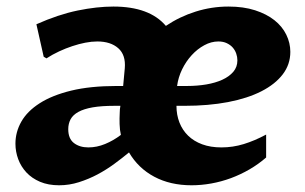

<svg xmlns="http://www.w3.org/2000/svg" viewBox="-20 -547 917 577"><path d="M555.7 9.8Q491.7 9.8 443.6 -15.9Q395.5 -41.5 367.7 -88.9Q347.7 -72.3 323.7 -54.7Q299.8 -37.1 273.2 -22.9Q246.6 -8.8 217.3 0.5Q188 9.8 157.7 9.8Q125 9.8 100.3 -0.7Q75.7 -11.2 59.3 -28.8Q43 -46.4 34.7 -68.8Q26.4 -91.3 26.4 -115.2Q26.4 -150.4 44.2 -181.6Q62 -212.9 99.4 -236.8Q136.7 -260.7 194.1 -274.7Q251.5 -288.6 330.6 -288.6H350.1L355 -341.8Q358.4 -381.8 335.4 -402.1Q312.5 -422.4 272.5 -422.4Q255.4 -422.4 236.3 -418.7Q217.3 -415 197.5 -408.4Q177.7 -401.9 157.7 -392.6Q137.7 -383.3 119.6 -371.6L111.3 -376.5L89.4 -474.1Q155.3 -503.4 213.4 -515.4Q271.5 -527.3 320.8 -527.3Q429.2 -527.3 478.5 -469.2Q520 -497.1 568.1 -512.2Q616.2 -527.3 666.5 -527.3Q711.9 -527.3 746.6 -516.1Q781.2 -504.9 804.7 -486.3Q828.1 -467.8 840.3 -442.9Q852.5 -418 852.5 -391.1Q852.5 -353.5 829.8 -323.7Q807.1 -293.9 765.6 -272.7Q724.1 -251.5 665.3 -240.2Q606.4 -229 534.7 -229H510.3Q510.3 -201.7 519.3 -178.7Q528.3 -155.8 545.4 -139.2Q562.5 -122.6 587.6 -113.3Q612.8 -104 645.5 -104Q679.7 -104 712.4 -114Q745.1 -124 779.8 -142.6V-73.7Q756.8 -53.7 730 -38.1Q703.1 -22.5 674.1 -11.7Q645 -1 615 4.4Q585 9.8 555.7 9.8ZM636.2 -422.4Q614.7 -422.4 594 -411.1Q573.2 -399.9 556.2 -381.3Q539.1 -362.8 527.3 -338.6Q515.6 -314.5 512.2 -288.6H542Q572.3 -288.6 599.9 -293.2Q627.4 -297.9 648.2 -307.4Q668.9 -316.9 681.2 -331.3Q693.4 -345.7 693.4 -365.7Q693.4 -376 689.9 -386Q686.5 -396 679.4 -404.1Q672.4 -412.1 661.6 -417.2Q650.9 -422.4 636.2 -422.4ZM245.6 -104Q271 -104 295.9 -114.3Q320.8 -124.5 343.3 -141.6Q339.8 -156.7 339.4 -174.1Q338.9 -191.4 339.8 -207.5Q339.8 -212.9 340.3 -218.3Q340.8 -223.6 341.8 -229H324.2Q285.2 -229 258.5 -224.4Q231.9 -219.7 215.6 -210.7Q199.2 -201.7 192.1 -188.5Q185.1 -175.3 185.1 -158.7Q185.1 -130.4 202.1 -117.2Q219.2 -104 245.6 -104Z"/></svg>

Font: Proza Libre
Style: Bold Italic
Weight: 700
Designer: Jasper de Waard
Foundry: Jasper de Waard
Version: Version 1.000; ttfautohint (v1.4.1.8-43bc)